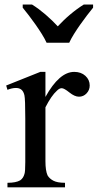

<svg xmlns="http://www.w3.org/2000/svg" viewBox="-20 -804 420 824"><path d="M175 -495.5V-388Q234.5 -495.5 298.5 -495.5Q328 -495.5 346.5 -478.5Q365 -461.5 365 -437Q365 -417.5 351.5 -403.2Q338 -389 319 -389Q300.5 -389 277.8 -407.2Q255 -425.5 245 -425.5Q234.5 -425.5 224 -414.5Q200.5 -393.5 175 -343.5V-112Q175 -72 184 -51.5Q192 -37.5 209 -28.5Q226 -19.5 259 -19.5V0H12V-19.5Q48.5 -19.5 66.5 -30Q80 -39 85 -57.5Q88.5 -66.5 88.5 -108.5V-295Q88.5 -379 84.8 -395.2Q81 -411.5 72 -419Q63 -426.5 48.5 -426.5Q32 -426.5 12 -418.5L6.5 -437L153 -495.5ZM77.5 -784.5H117.5Q132 -775.5 146.8 -764.5Q161.5 -753.5 175.8 -741.2Q190 -729 203.2 -716.2Q216.5 -703.5 228 -691Q239.5 -703.5 252.8 -716.2Q266 -729 280.5 -741.2Q295 -753.5 310 -764.5Q325 -775.5 339.5 -784.5H379.5V-771Q367.5 -756.5 353 -737.5Q338.5 -718.5 324.2 -698.2Q310 -678 297.5 -658Q285 -638 277 -620.5H180Q172 -638 159.5 -658Q147 -678 132.8 -698.2Q118.5 -718.5 104 -737.5Q89.5 -756.5 77.5 -771Z"/></svg>

Font: MM Phetkon
Style: Regular
Weight: 400
Designer: Khon Soe Zaw Thu
Version: Version 1.00 July 15, 2016, initial release